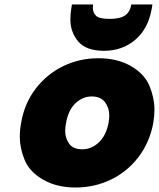

<svg xmlns="http://www.w3.org/2000/svg" viewBox="-20 -827 707 854"><path d="M655 -789Q639 -698 581 -649.5Q523 -601 443 -601Q363 -601 328 -642.5Q293 -684 293 -741Q293 -763 297 -789L300 -807H394Q393 -799 393 -793Q393 -771 407 -757Q421 -743 468 -743Q515 -743 537 -759Q559 -775 564 -807H658ZM316 7Q232 7 171.5 -28Q111 -63 89.5 -116Q68 -169 68 -218Q68 -248 74 -281Q89 -368 139 -433Q189 -498 261.5 -533Q334 -568 418 -568Q502 -568 562.5 -533Q623 -498 645 -444.5Q667 -391 667 -340Q667 -312 662 -281Q646 -194 596 -128.5Q546 -63 473 -28Q400 7 316 7ZM346 -163Q387 -163 419.5 -193.5Q452 -224 463 -281Q466 -299 466 -314Q466 -347 447 -372.5Q428 -398 388 -398Q348 -398 316 -368Q284 -338 274 -281Q270 -261 270 -244Q270 -213 287.5 -188Q305 -163 346 -163Z"/></svg>

Font: Fz Poppins ExtBd
Style: Italic
Weight: 800
Italic angle: -10°
Designer: Ninad Kale (Devanagari), Jonny Pinhorn (Latin)
Foundry: Indian Type Foundry
Version: Vit hóa bi Vntype.Com & FontZin.Com